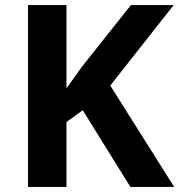

<svg xmlns="http://www.w3.org/2000/svg" viewBox="-20 -734 704 754"><path d="M664 0H492L305 -301L241 -255V0H90V-714H241V-387Q256 -408 271 -429Q286 -450 301 -471L494 -714H662L413 -398Z"/></svg>

Font: Noto Sans Ethiopic
Style: Bold
Weight: 700
Designer: Monotype Design Team
Foundry: Monotype Imaging Inc.
Version: Version 2.102; ttfautohint (v1.8.4.7-5d5b)